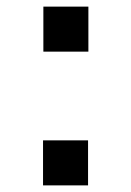

<svg xmlns="http://www.w3.org/2000/svg" viewBox="-20 -560 397 580"><path d="M110 0V-136H246V0ZM111 -404V-540H247V-404Z"/></svg>

Font: Vela Sans ExtBd
Style: Regular
Weight: 800
Designer: Principal design: Mikhail Sharanda - project Manrope.
Design modification: Ravid Balaliev
Foundry: Mikhail Sharanda
Version: Version 1.001